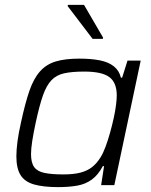

<svg xmlns="http://www.w3.org/2000/svg" viewBox="-20 -758 619 786"><path d="M218 8Q157 8 119 -3Q81 -14 64 -41.5Q47 -69 47 -118Q47 -144 51.5 -178.5Q56 -213 66 -257Q83 -336 100.5 -386.5Q118 -437 144 -466Q170 -495 208.5 -506.5Q247 -518 305 -518Q353 -518 388.5 -511Q424 -504 446 -486.5Q468 -469 475 -440H480L502 -510H556L448 0H394L406 -78H401Q382 -42 356 -23Q330 -4 296 2Q262 8 218 8ZM239 -44Q282 -44 310 -51.5Q338 -59 357 -74Q376 -89 391 -113Q402 -130 412 -157Q422 -184 430.5 -214.5Q439 -245 445.5 -274.5Q452 -304 455 -328.5Q458 -353 458 -367Q458 -420 427.5 -442.5Q397 -465 325 -465Q275 -465 243 -458Q211 -451 190.5 -429.5Q170 -408 155.5 -366.5Q141 -325 126 -255Q117 -213 112 -181Q107 -149 107 -127Q107 -92 120 -74Q133 -56 162.5 -50Q192 -44 239 -44ZM359 -599 257 -733 258 -738H324L402 -604L401 -599Z"/></svg>

Font: Saira Thin Light
Style: Italic
Weight: 300
Italic angle: -12°
Version: Version 1.101